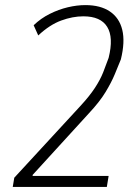

<svg xmlns="http://www.w3.org/2000/svg" viewBox="-20 -733 538 753"><path d="M30 0 36 -36 295 -317Q331 -356 352 -388Q373 -420 384.5 -449Q396 -478 406 -506Q426 -586 400.5 -627.5Q375 -669 307 -669Q265 -669 220 -652.5Q175 -636 130 -594L112 -634Q140 -661 175 -678.5Q210 -696 246 -704.5Q282 -713 315 -713Q374 -713 411 -688Q448 -663 459.5 -616Q471 -569 454 -500Q443 -473 430 -441.5Q417 -410 394 -372Q371 -334 329 -289L108 -47V-43H406L399 0Z"/></svg>

Font: Nunito Sans 7pt Condensed ExtraLight
Style: Italic
Weight: 250
Width: 3
Italic angle: -9°
Designer: Vernon Adams
Foundry: Vernon Adams
Version: Version 3.101;gftools[0.9.27]